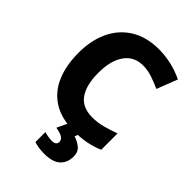

<svg xmlns="http://www.w3.org/2000/svg" viewBox="-275 -838 1193 1193"><g transform="rotate(45 321.5 -242.0)"><path d="M394 -583Q316 -583 273 -522Q230 -461 230 -355Q230 -246 271 -188.5Q312 -131 399 -131Q444 -131 488 -142.5Q532 -154 581 -172V-28Q533 -8 485.5 1Q438 10 382 10Q268 10 196 -36Q124 -82 89.5 -164Q55 -246 55 -356Q55 -464 94 -547Q133 -630 209 -677Q285 -724 395 -724Q447 -724 502.5 -711.5Q558 -699 609 -674L556 -538Q516 -556 476 -569.5Q436 -583 394 -583ZM490 122Q490 177 455.5 208.5Q421 240 347 240Q319 240 296.5 236Q274 232 258 227V139Q274 144 292 147Q310 150 326 150Q342 150 352.5 143Q363 136 363 121Q363 103 346 91Q329 79 287 72L321 0H416L405 30Q435 38 462.5 59.5Q490 81 490 122Z"/></g></svg>

Font: Noto Sans Kannada ExtraBold
Style: Regular
Weight: 800
Designer: Jelle Bosma - Monotype Design Team
Foundry: Monotype Imaging Inc.
Version: Version 2.005; ttfautohint (v1.8.4.7-5d5b)